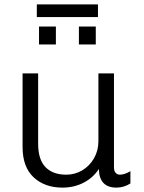

<svg xmlns="http://www.w3.org/2000/svg" viewBox="-20 -846 658 876"><path d="M154 -191Q154 -118 187.5 -83.5Q221 -49 282 -49Q322 -49 355.5 -69Q389 -89 409 -124Q429 -159 429 -202V-511H500V-83Q500 -66 507.5 -57.5Q515 -49 527 -49Q548 -49 575 -65V-9Q545 10 511 10Q433 10 431 -75Q405 -35 361.5 -12.5Q318 10 265 10Q184 10 133.5 -37Q83 -84 83 -175V-511H154ZM427 -826V-768H148V-826ZM235 -643H158V-725H235ZM417 -643H340V-725H417Z"/></svg>

Font: Chivo Light
Style: Regular
Weight: 300
Designer: Hector Gatti
Foundry: Omnibus-Type
Version: Version 1.007